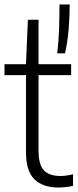

<svg xmlns="http://www.w3.org/2000/svg" viewBox="-20 -828 350 857"><path d="M240 9Q172.5 9 134.2 -27.2Q96 -63.5 96 -149.5V-492.5H0V-541.5H96L104.5 -740H152V-541.5H297.5V-492.5H152V-157.5Q152 -92.5 176 -67.5Q200 -42.5 249.5 -42.5Q274 -42.5 306 -50V1.5Q291.5 5 273.8 7Q256 9 240 9ZM235.5 -590Q242 -643 243.8 -701.2Q245.5 -759.5 245.5 -808H291Q291 -757 286.5 -699.2Q282 -641.5 270 -590Z"/></svg>

Font: Encode Sans Cnd Lt
Style: Regular
Weight: 300
Width: 3
Designer: Multiple Designers
Foundry: Impallari Type
Version: Version 3.002; ttfautohint (v1.8.3) -l 8 -r 50 -G 200 -x 14 